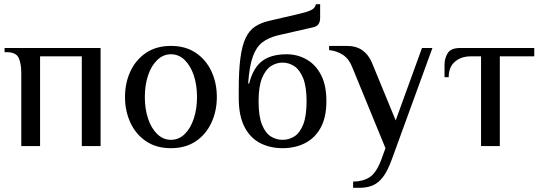

<svg xmlns="http://www.w3.org/2000/svg" viewBox="-20 -700 2595 920"><path d="M82 0V-350Q82 -395 69.5 -422.5Q57 -450 12 -450H2V-470H462V0H372V-430H172V0Z M799 10Q729 10 680 -23Q631 -56 605 -112Q579 -168 579 -235Q579 -303 605 -358.5Q631 -414 680 -447Q729 -480 799 -480Q869 -480 918 -447Q967 -414 993 -358.5Q1019 -303 1019 -235Q1019 -168 993 -112Q967 -56 918 -23Q869 10 799 10ZM799 -30Q837 -30 865 -57.5Q893 -85 908.5 -131.5Q924 -178 924 -235Q924 -293 908.5 -339Q893 -385 865 -412.5Q837 -440 799 -440Q762 -440 733.5 -412.5Q705 -385 689.5 -339Q674 -293 674 -235Q674 -178 689.5 -131.5Q705 -85 733.5 -57.5Q762 -30 799 -30Z M1334 10Q1274 10 1226.5 -14.5Q1179 -39 1151.5 -92Q1124 -145 1124 -230V-270Q1124 -362 1132 -422Q1140 -482 1157 -518Q1174 -554 1202 -572.5Q1230 -591 1269 -600L1419 -635Q1453 -643 1471.5 -652Q1490 -661 1494 -680H1514V-615Q1514 -596 1506.5 -585Q1499 -574 1484 -570L1309 -530Q1266 -519 1237 -497Q1208 -475 1191.5 -429Q1175 -383 1169 -300H1174Q1193 -375 1236 -407.5Q1279 -440 1354 -440Q1404 -440 1447.5 -416Q1491 -392 1517.5 -342.5Q1544 -293 1544 -215Q1544 -138 1516.5 -88Q1489 -38 1441.5 -14Q1394 10 1334 10ZM1334 -30Q1364 -30 1390 -46Q1416 -62 1432.5 -102.5Q1449 -143 1449 -215Q1449 -285 1432.5 -325.5Q1416 -366 1390 -383Q1364 -400 1334 -400Q1304 -400 1278 -383Q1252 -366 1235.5 -325.5Q1219 -285 1219 -215Q1219 -143 1235.5 -102.5Q1252 -62 1278 -46Q1304 -30 1334 -30Z M1672 200V170Q1718 170 1750.5 149.5Q1783 129 1807 65L1827 10L1667 -380Q1652 -418 1623.5 -437Q1595 -456 1557 -460V-480H1642Q1687 -480 1716.5 -459Q1746 -438 1762 -400L1876 -123L2002 -470H2052L1857 65Q1837 120 1814.5 149Q1792 178 1764.5 189Q1737 200 1702 200Z M2285 0V-430H2235Q2190 -430 2160 -404.5Q2130 -379 2130 -330H2110V-390Q2110 -420 2125 -445Q2140 -470 2185 -470H2540V-430H2375V0Z"/></svg>

Font: El Messiri
Style: Regular
Weight: 400
Designer: Mohamed Gaber
Foundry: Kief Type Foundry
Version: Version 2.020